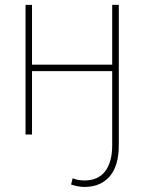

<svg xmlns="http://www.w3.org/2000/svg" viewBox="-20 -548 587 782"><path d="M84 -528.3C84 -528.3 84 0 84 0C84 0 110.4 0 110.4 0C110.4 0 110.4 -258.3 110.4 -258.3C110.4 -258.3 437 -258.3 437 -258.3C437 -258.3 437 43.5 437 43.5C437 43.5 437 43.5 437 43.5C437 89.8 427.2 125 408.2 149.9C388.7 174.8 360.8 187 324.2 187C324.2 187 324.2 187 324.2 187C306.6 187 290.5 184.1 275.9 178.2C275.9 178.2 269.5 203.6 269.5 203.6C269.5 203.6 269.5 203.6 269.5 203.6C288.6 210 306.6 213.4 324.2 213.4C324.2 213.4 324.2 213.4 324.2 213.4C368.2 213.4 402.3 198.7 427.2 169.9C451.7 141.1 463.9 98.6 463.9 43.5C463.9 43.5 463.9 -528.3 463.9 -528.3C463.9 -528.3 437 -528.3 437 -528.3C437 -528.3 437 -284.7 437 -284.7C437 -284.7 110.4 -284.7 110.4 -284.7C110.4 -284.7 110.4 -528.3 110.4 -528.3C110.4 -528.3 84 -528.3 84 -528.3Z"/></svg>

Font: WOX
Style: Regular
Weight: 500
Designer: Google
Foundry: ""
Version: ""